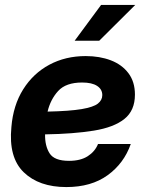

<svg xmlns="http://www.w3.org/2000/svg" viewBox="-20 -758 599 790"><path d="M252.9 11.7Q140.6 11.7 77.6 -49.3Q14.6 -110.4 26.9 -235.4Q34.2 -324.7 75.4 -390.4Q116.7 -456.1 183.1 -491.7Q249.5 -527.3 332.5 -527.3Q390.1 -527.3 436 -509.8Q481.9 -492.2 508.5 -456.8Q535.2 -421.4 535.2 -368.7Q535.2 -303.2 491.9 -268.6Q448.7 -233.9 366 -220.5Q283.2 -207 165.5 -205.1Q164.6 -157.7 184.1 -127Q203.6 -96.2 264.2 -96.2Q311.5 -96.2 341.3 -115.5Q371.1 -134.8 383.3 -165.5H518.1Q490.2 -85.9 422.9 -37.1Q355.5 11.7 252.9 11.7ZM175.8 -298.8Q267.1 -300.8 315.9 -309.1Q364.7 -317.4 382.8 -331.8Q400.9 -346.2 400.9 -366.7Q400.9 -390.6 379.6 -404.5Q358.4 -418.5 317.9 -418.5Q251 -418.5 219.2 -383.5Q187.5 -348.6 175.8 -298.8ZM287.1 -590.3 396 -737.8H536.6L388.2 -590.3Z"/></svg>

Font: Inter Display
Style: Bold Italic
Weight: 700
Italic angle: -9.39999°
Designer: Rasmus Andersson
Foundry: rsms
Version: Version 4.000;git-a52131595